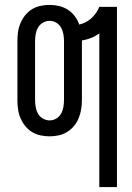

<svg xmlns="http://www.w3.org/2000/svg" viewBox="-20 -548 540 783"><path d="M385 215V-412Q369 -400 351 -393Q333 -386 314 -383V-140Q314 -121 311 -102.5Q308 -84 301 -66.5Q294 -49 282 -34.5Q270 -20 254 -10Q238 0 219.5 4Q201 8 182 8Q164 8 145 4Q126 0 110 -10Q94 -20 82.5 -34.5Q71 -49 63.5 -66.5Q56 -84 53.5 -102.5Q51 -121 51 -140V-380Q51 -399 53.5 -417.5Q56 -436 63.5 -453.5Q71 -471 82.5 -485.5Q94 -500 110 -510Q126 -520 145 -524Q164 -528 182 -528Q202 -528 221 -523.5Q240 -519 256.5 -508.5Q273 -498 285 -482Q297 -466 303 -448Q317 -451 329.5 -457.5Q342 -464 352.5 -473.5Q363 -483 371.5 -495Q380 -507 385 -520H457V215ZM182 -57Q197 -57 209.5 -64.5Q222 -72 229 -84.5Q236 -97 238.5 -111.5Q241 -126 241 -140V-380Q241 -394 238.5 -408.5Q236 -423 229 -435.5Q222 -448 209.5 -455.5Q197 -463 182 -463Q168 -463 155 -455.5Q142 -448 135 -435.5Q128 -423 125.5 -408.5Q123 -394 123 -380V-140Q123 -126 125.5 -111.5Q128 -97 135 -84.5Q142 -72 155 -64.5Q168 -57 182 -57Z"/></svg>

Font: Iosevka
Style: Regular
Weight: 400
Monospace: yes
Designer: Belleve Invis
Foundry: Belleve Invis
Version: Version 33.2.3; ttfautohint (v1.8.4)